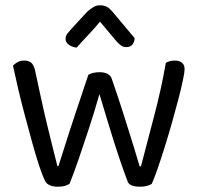

<svg xmlns="http://www.w3.org/2000/svg" viewBox="-20 -700 752 726"><path d="M356 -344Q338 -281 317.5 -218Q297 -155 278 -100Q259 -45 243 -5Q235 0 225 3Q215 6 198 6Q182 6 168.5 0.5Q155 -5 150 -17Q140 -37 127.5 -75Q115 -113 101.5 -162Q88 -211 74 -263.5Q60 -316 48.5 -365Q37 -414 29 -452Q36 -459 46.5 -465Q57 -471 72 -471Q91 -471 100.5 -460.5Q110 -450 114 -427Q123 -385 134.5 -332Q146 -279 158.5 -227Q171 -175 181.5 -133.5Q192 -92 197 -72H201Q209 -96 226 -150.5Q243 -205 266.5 -275Q290 -345 314 -417Q322 -422 333 -424.5Q344 -427 357 -427Q375 -427 387 -420.5Q399 -414 403 -401Q427 -332 448 -265.5Q469 -199 485 -147.5Q501 -96 508 -71H513Q536 -160 563 -262Q590 -364 607 -462Q621 -471 641 -471Q658 -471 668 -463Q678 -455 678 -438Q678 -427 671.5 -396Q665 -365 654 -323Q643 -281 629.5 -233.5Q616 -186 602 -141.5Q588 -97 575.5 -61Q563 -25 554 -5Q549 -1 537.5 2.5Q526 6 511 6Q470 6 463 -13Q449 -49 431 -102.5Q413 -156 394 -218.5Q375 -281 356 -344ZM423 -541 358 -618Q335 -590 312.5 -566.5Q290 -543 270 -520Q252 -522 240 -531Q228 -540 228 -553Q228 -564 234.5 -572.5Q241 -581 250 -591L311 -657Q324 -668 334.5 -674Q345 -680 358 -680Q374 -680 384.5 -674Q395 -668 405 -656L489 -556Q489 -543 481.5 -532.5Q474 -522 458 -522Q446 -522 438.5 -527.5Q431 -533 423 -541Z"/></svg>

Font: Baloo Tamma 2
Style: Regular
Weight: 400
Designer: Divya Kowshik, Shuchita Grover and Ek Type
Foundry: Ek Type
Version: Version 1.700